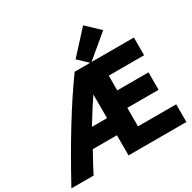

<svg xmlns="http://www.w3.org/2000/svg" viewBox="-238 -1190 1419 1420"><g transform="rotate(-30 471.5 -479.5)"><path d="M955 21H461V-151H255Q181 -18 163 21H-27Q218 -428 425 -714H931V-563H629V-437H896V-288H629V-130H955ZM461 -297V-499Q409 -423 363 -347L332 -297ZM651 -980 762 -875 563 -709 477 -790Z"/></g></svg>

Font: Repo
Style: ExtraBold
Weight: 800
Designer: Stefan Peev
Foundry: Context Ltd
Version: Version 001.000